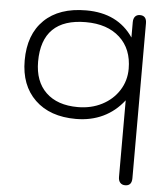

<svg xmlns="http://www.w3.org/2000/svg" viewBox="-55 -549 782 898"><g transform="rotate(5 336.0 -100.5)"><path d="M534 263V-97Q493 -44 436 -17Q379 10 309 10Q187 10 117 -57.5Q47 -125 47 -242Q47 -364 117 -432Q187 -500 314 -500Q462 -500 535 -392V-464Q535 -481 543 -490.5Q551 -500 566 -500Q597 -500 597 -464V263Q597 299 566 299Q551 299 542.5 289.5Q534 280 534 263ZM535 -245Q535 -338 476.5 -391.5Q418 -445 317 -445Q214 -445 162 -394Q110 -343 110 -242Q110 -149 163.5 -97.5Q217 -46 313 -46Q376 -46 426.5 -72Q477 -98 506 -143.5Q535 -189 535 -245Z"/></g></svg>

Font: Kodchasan Light
Style: Regular
Weight: 300
Version: Version 1.000; ttfautohint (v1.6)